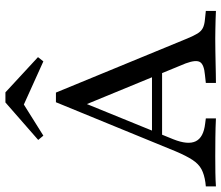

<svg xmlns="http://www.w3.org/2000/svg" viewBox="-74 -723 796 690"><g transform="rotate(-90 324.0 -378.0)"><path d="M168.5 -153.2Q147.6 -100.8 161.3 -72.6Q175 -44.4 225 -38.7L243.5 -36.3V0Q210.5 -1.6 175 -2Q139.5 -2.4 107.3 -2.4Q76.6 -2.4 49.2 -2Q21.8 -1.6 -0.8 0V-36.3L13.7 -37.9Q41.9 -41.9 60.9 -52Q79.8 -62.1 94.4 -84.3Q108.9 -106.5 125 -144.4L301.6 -575H336.3L530.6 -103.2Q540.3 -79.8 548.4 -66.5Q556.5 -53.2 568.1 -47.2Q579.8 -41.1 599.2 -39.5L629.8 -36.3V0Q616.1 -0.8 599.2 -1.2Q582.3 -1.6 564.5 -2Q546.8 -2.4 530.6 -2.4H528.2Q507.3 -2.4 485.5 -2Q463.7 -1.6 442.7 -1.2Q421.8 -0.8 403.2 -0.4Q384.7 0 371 0V-36.3L400 -39.5Q437.1 -42.7 446 -57.3Q454.8 -71.8 441.1 -108.9L288.7 -479L306.5 -491.9ZM162.9 -193.5 178.2 -229.8H435.5L449.2 -193.5ZM181.5 -620.2 166.1 -638.7 300.8 -756.5H337.1L463.7 -639.5L448.4 -620.2L262.9 -704L321.8 -708.1Z"/></g></svg>

Font: Playfair 9pt
Style: Regular
Weight: 400
Designer: Claus Eggers Sørensen
Foundry: Claus Eggers Sørensen
Version: Version 2.203